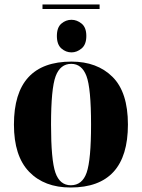

<svg xmlns="http://www.w3.org/2000/svg" viewBox="-20 -824 631 854"><path d="M294 10Q549 10 549 -270Q549 -414 480.5 -482Q412 -550 298 -550Q42 -550 42 -270Q42 -130 109.5 -60Q177 10 294 10ZM295 0Q246 0 226.5 -56Q207 -112 207 -270Q207 -430 227.5 -485Q248 -540 297 -540Q344 -540 364.5 -486Q385 -432 385 -270Q385 -113 365.5 -56.5Q346 0 295 0ZM169 -784H423V-804H169ZM298 -591Q322 -591 343 -608.5Q364 -626 364 -664Q364 -702 343 -719Q322 -736 298 -736Q273 -736 253 -719Q233 -702 233 -664Q233 -626 253 -608.5Q273 -591 298 -591Z"/></svg>

Font: Noto Serif Display SemiCondensed Extra
Style: Regular
Weight: 800
Width: 4
Designer: Monotype Design Team
Foundry: Monotype Imaging Inc.
Version: Version 1.900